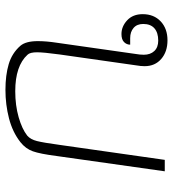

<svg xmlns="http://www.w3.org/2000/svg" viewBox="15 -641 635 705"><g transform="rotate(90 332.5 -288.5)"><path d="M148 -46Q131 -66 131 -110Q131 -141 137 -180L178 -468Q181 -485 181 -499Q181 -523 167.5 -537.5Q154 -552 129 -552Q100 -552 84 -538Q68 -524 68 -497Q68 -474 82.5 -461.5Q97 -449 120 -449H144Q144 -436 134.5 -426.5Q125 -417 105 -417Q77 -417 54.5 -438Q32 -459 32 -495Q32 -536 58.5 -561Q85 -586 128 -586Q170 -586 196.5 -563Q223 -540 223 -502Q223 -488 220 -471L180 -190Q172 -131 172 -107Q172 -81 181 -72Q222 -27 315 -27Q367 -27 410.5 -39.5Q454 -52 478 -71Q492 -83 498 -107Q504 -131 512 -190L567 -576H609L553 -180Q545 -118 535.5 -91.5Q526 -65 502 -46Q465 -17 414.5 -4Q364 9 310 9Q256 9 215.5 -3Q175 -15 148 -46Z"/></g></svg>

Font: Krub ExtraLight
Style: Italic
Weight: 275
Italic angle: -8°
Designer: Ekaluck Peanpanawate
Foundry: Cadson Demak Co.,Ltd.
Version: Version 1.000; ttfautohint (v1.6)